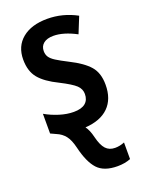

<svg xmlns="http://www.w3.org/2000/svg" viewBox="-149 -623 705 934"><g transform="rotate(-20 204.0 -155.5)"><path d="M138 87Q128 45 111 23.5Q94 2 67 -9Q61 -11 39 -22V-124Q72 -105 110.5 -93Q149 -81 184 -81Q224 -81 244 -97.5Q264 -114 264 -145Q264 -171 244 -190Q224 -209 165 -239Q99 -271 69 -307.5Q39 -344 39 -404Q39 -473 86.5 -512Q134 -551 216 -551Q296 -551 368 -512L334 -428Q268 -463 216 -463Q183 -463 165 -448.5Q147 -434 147 -409Q147 -391 155.5 -378Q164 -365 184.5 -352Q205 -339 246 -318Q312 -285 343 -249.5Q374 -214 374 -153Q374 -79 332 -37.5Q290 4 211 9Q227 30 236 68Q247 113 265 132.5Q283 152 313 152Q338 152 362 142V228Q332 240 294 240Q224 240 190.5 203.5Q157 167 138 87Z"/></g></svg>

Font: Noto Sans Display Medium Narrow
Style: Regular
Weight: 500
Width: 4
Designer: Monotype Design team
Foundry: Monotype Imaging Inc.
Version: Version 1.000